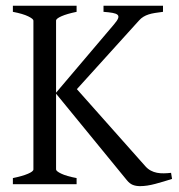

<svg xmlns="http://www.w3.org/2000/svg" viewBox="-20 -635 618 662"><path d="M24.4 0V-21Q57.6 -27.8 76.4 -35.9Q95.2 -43.9 95.2 -50.8V-564Q95.2 -569.8 77.4 -578.6Q59.6 -587.4 24.4 -594.2V-615.2H244.1V-594.2Q210.9 -587.4 192.1 -579.1Q173.3 -570.8 173.3 -564V-315.4L373 -550.8Q384.3 -564 387.2 -571.8Q390.1 -579.6 385.3 -584Q380.4 -588.4 368.2 -590.6Q356 -592.8 336.9 -594.2V-615.2H542V-594.2Q526.4 -592.3 514.2 -590.3Q502 -588.4 492.2 -585.2Q482.4 -582 474.4 -577.1Q466.3 -572.3 459 -564L245.1 -327.6L481 -62Q489.7 -52.2 499.8 -46.9Q509.8 -41.5 521.2 -39.3Q532.7 -37.1 544.9 -37.4Q557.1 -37.6 569.8 -39.1L573.2 -18.1Q544.4 -8.8 515.4 -1Q486.3 6.8 462.9 6.8Q448.7 6.8 437.7 2.4Q426.8 -2 417 -14.2L173.3 -312V-50.8Q173.3 -44.9 190.9 -36.4Q208.5 -27.8 244.1 -21V0Z"/></svg>

Font: Noto Serif Devanagari
Style: Bold
Weight: 700
Designer: Monotype Design Team
Foundry: Monotype Imaging Inc.
Version: Version 1.01